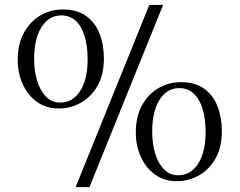

<svg xmlns="http://www.w3.org/2000/svg" viewBox="-20 -771 987 791"><path d="M291.5 0 595 -750.5 652 -751 348.5 0ZM222.5 -324Q170 -324 132 -351.5Q94 -379 73.5 -424.8Q53 -470.5 53 -524Q53 -590.5 79 -637Q105 -683.5 147.2 -707.8Q189.5 -732 238.5 -732Q297.5 -732 335 -705Q372.5 -678 390.2 -632.2Q408 -586.5 408 -530Q408 -463.5 381.8 -417.5Q355.5 -371.5 313 -347.8Q270.5 -324 222.5 -324ZM228 -348.5Q280 -348.5 310.5 -396.5Q341 -444.5 341 -526Q341 -582.5 328.2 -623.2Q315.5 -664 291.5 -685.8Q267.5 -707.5 232.5 -707.5Q181 -707.5 150.8 -659Q120.5 -610.5 120.5 -528Q120.5 -479 133 -438.2Q145.5 -397.5 169.2 -373Q193 -348.5 228 -348.5ZM708.5 -24.5Q656.5 -24.5 618.5 -52Q580.5 -79.5 560 -125.2Q539.5 -171 539.5 -224.5Q539.5 -291 565.2 -337.5Q591 -384 633.5 -408.2Q676 -432.5 725 -432.5Q784 -432.5 821.2 -405.5Q858.5 -378.5 876.2 -332.5Q894 -286.5 894 -230.5Q894 -164 867.8 -118Q841.5 -72 799.2 -48.2Q757 -24.5 708.5 -24.5ZM714 -49Q766 -49 796.5 -97Q827 -145 827 -226.5Q827 -283 814.2 -323.5Q801.5 -364 777.5 -386Q753.5 -408 719 -408Q667 -408 637 -359.5Q607 -311 607 -228.5Q607 -179.5 619.2 -138.8Q631.5 -98 655.5 -73.5Q679.5 -49 714 -49Z"/></svg>

Font: Merriweather 120pt Light
Style: Regular
Weight: 300
Version: Version 2.100